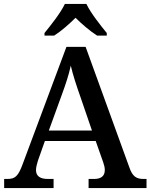

<svg xmlns="http://www.w3.org/2000/svg" viewBox="-20 -951 761 971"><path d="M205 -784V-771H254C289 -793 332 -831 362 -861C392 -831 436 -793 471 -771H520V-784C489 -822 438 -886 417 -931H308C287 -886 236 -822 205 -784ZM1 0H251V-46H221C184 -46 162 -60 162 -91C162 -104 167 -123 172 -139L207 -238H464L502 -130C507 -116 510 -103 510 -91C510 -59 489 -46 456 -46H428V0H721V-46H706C670 -46 650 -58 634 -105L413 -714H316L95 -122C72 -59 56 -46 18 -46H1ZM227 -291 292 -470C313 -527 328 -573 338 -619C349 -571 367 -517 386 -463L445 -291Z"/></svg>

Font: Noto Serif Oriya Medium
Style: Regular
Weight: 500
Designer: David Williams
Foundry: Google LLC, David Williams
Version: Version 1.051